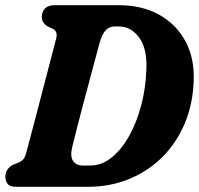

<svg xmlns="http://www.w3.org/2000/svg" viewBox="-20 -720 767 740"><path d="M0.5 -39.5Q1 -57 10.2 -68.5Q19.5 -80 32 -85.5L50 -93Q62.5 -98 69.5 -105.8Q76.5 -113.5 81.5 -132.5Q88.5 -158 100 -202.2Q111.5 -246.5 125.5 -299.2Q139.5 -352 153.2 -405Q167 -458 178.5 -502.5Q190 -547 197 -573.5Q203.5 -599 182.5 -609.5L165 -617.5Q141.5 -631 141 -653.5Q141 -674.5 153.5 -687.2Q166 -700 189.5 -700H437.5Q526.5 -700 592.5 -663.8Q658.5 -627.5 694.2 -562Q730 -496.5 726.5 -408.5Q723.5 -318.5 691.8 -243.5Q660 -168.5 605 -114Q550 -59.5 477 -29.8Q404 0 318 0H42Q18 0 9.5 -11Q1 -22 0.5 -39.5ZM327.5 -82Q371.5 -82 409.8 -112.5Q448 -143 477.2 -195Q506.5 -247 524 -313Q541.5 -379 544 -450Q548 -533 516.2 -575.5Q484.5 -618 439 -618H421.5Q401.5 -618 387.5 -603.5Q373.5 -589 363.5 -553Q359.5 -539 349.8 -502.5Q340 -466 327 -417.5Q314 -369 300.5 -318Q287 -267 275.8 -223.5Q264.5 -180 258.5 -154Q249.5 -117 261.8 -99.5Q274 -82 299.5 -82Z"/></svg>

Font: Fraunces 144pt SuperSoft
Style: Bold Italic
Weight: 700
Italic angle: -16°
Version: Version 1.000;[0bf87f6ff]